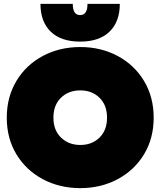

<svg xmlns="http://www.w3.org/2000/svg" viewBox="-20 -957 829 992"><path d="M189 -937H356Q356 -879 394 -879Q432 -879 432 -937H599Q599 -845 546 -793.5Q493 -742 394 -742Q295 -742 242 -793.5Q189 -845 189 -937ZM15 -349Q15 -456 65 -539Q115 -622 201.5 -668Q288 -714 395 -714Q501 -714 587.5 -668Q674 -622 724 -539Q774 -456 774 -349Q774 -242 724 -159.5Q674 -77 587.5 -31Q501 15 395 15Q288 15 201.5 -31Q115 -77 65 -159.5Q15 -242 15 -349ZM533 -349Q533 -414 494 -452Q455 -490 395 -490Q334 -490 295 -452Q256 -414 256 -349Q256 -284 295.5 -246Q335 -208 395 -208Q455 -208 494 -246Q533 -284 533 -349Z"/></svg>

Font: Prompt Black
Style: Regular
Weight: 900
Designer: Katatrad Team
Foundry: CadsonDemak
Version: Version 1.001